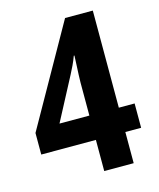

<svg xmlns="http://www.w3.org/2000/svg" viewBox="-108 -792 718 869"><g transform="rotate(-15 250.5 -357.5)"><path d="M272 0V-146H16V-247L280 -715H410V-260H484V-146H410V0ZM132 -260H272V-415Q272 -429 273 -450.5Q274 -472 275 -492.5Q276 -513 276.5 -527Q277 -541 277 -540H274Q266 -518 256.5 -498Q247 -478 238 -461Z"/></g></svg>

Font: Noto Sans Malayalam Condensed
Style: Bold
Weight: 700
Width: 3
Designer: Jelle Bosma - Monotype Design Team
Foundry: Monotype Imaging Inc.
Version: Version 2.104; ttfautohint (v1.8.4.7-5d5b)